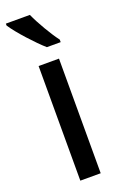

<svg xmlns="http://www.w3.org/2000/svg" viewBox="-160 -808 530 850"><g transform="rotate(-20 105.5 -383.0)"><path d="M103 -766H-10V-757C16 -716 87 -639 125 -606H190V-618C163 -653 123 -721 103 -766ZM158 0V-540H62V0Z"/></g></svg>

Font: Noto Sans Myanmar UI ExtraCondensed Medium
Style: Regular
Weight: 500
Width: 2
Designer: Monotype Design Team
Foundry: Monotype Imaging Inc.
Version: Version 2.103